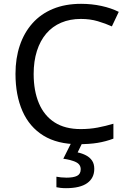

<svg xmlns="http://www.w3.org/2000/svg" viewBox="-20 -744 672 1004"><path d="M403 -645Q346 -645 300 -625.5Q254 -606 222 -568.5Q190 -531 173 -477.5Q156 -424 156 -357Q156 -269 183.5 -204Q211 -139 265.5 -104Q320 -69 402 -69Q449 -69 491 -77Q533 -85 573 -97V-19Q533 -4 490.5 3Q448 10 389 10Q280 10 207 -35Q134 -80 97.5 -163Q61 -246 61 -358Q61 -439 83.5 -506Q106 -573 149.5 -622Q193 -671 257 -697.5Q321 -724 404 -724Q459 -724 510 -713Q561 -702 601 -682L565 -606Q532 -621 491.5 -633Q451 -645 403 -645ZM473 139Q473 187 436 213.5Q399 240 325 240Q310 240 296.5 238.5Q283 237 275 235V180Q284 182 299 183.5Q314 185 328 185Q364 185 383 175.5Q402 166 402 141Q402 115 375.5 103Q349 91 311 86L354 0H412L386 53Q410 58 430 68.5Q450 79 461.5 96Q473 113 473 139Z"/></svg>

Font: Noto Sans Lao Looped
Style: Regular
Weight: 400
Designer: Mark Frömberg, Ben Mitchell
Foundry: The Fontpad Ltd
Version: Version 1.001